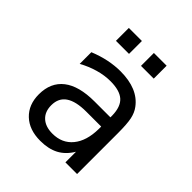

<svg xmlns="http://www.w3.org/2000/svg" viewBox="-182 -740 863 863"><g transform="rotate(45 250.0 -308.5)"><path d="M268.6 -227.5Q203.1 -227.5 169.9 -205.1Q136.7 -182.6 136.7 -136.7Q136.7 -95.7 161.6 -72.8Q186.5 -49.8 230.5 -49.8Q292 -49.8 327.1 -92.8Q362.3 -135.7 363.3 -211.9V-227.5ZM437.5 -258.8V0H363.3V-67.4Q338.9 -26.4 302.7 -7.3Q266.6 11.7 214.8 11.7Q144.5 11.7 103.5 -27.3Q62.5 -66.4 62.5 -131.8Q62.5 -207 113.3 -246.6Q164.1 -286.1 262.7 -286.1H363.3V-297.9Q362.3 -352.5 335 -377Q307.6 -401.4 249 -401.4Q210.9 -401.4 171.9 -390.1Q132.8 -378.9 95.7 -358.4V-432.6Q136.7 -449.2 174.8 -457Q212.9 -464.8 249 -464.8Q304.7 -464.8 344.7 -448.2Q384.8 -431.6 409.2 -398.4Q424.8 -377.9 431.2 -348.1Q437.5 -318.4 437.5 -258.8ZM137.7 -628.9H220.7V-546.9H137.7ZM296.9 -628.9H377.9V-546.9H296.9Z"/></g></svg>

Font: BabelStone Shapes
Style: Regular
Weight: 400
Designer: Andrew West
Foundry: BabelStone
Version: Version 15.0.0 September 13, 2022